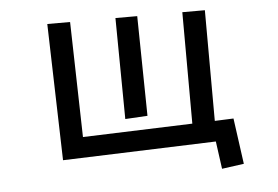

<svg xmlns="http://www.w3.org/2000/svg" viewBox="-47 -584 1094 755"><g transform="rotate(-5 500.0 -206.5)"><path d="M434 -520H520L526 -126L438 -121ZM785 -2 180 19 165 -520H255L266 -65L699 -80L698 -520H787L788 -83L862 -86L887 95L800 107Z"/></g></svg>

Font: Stick
Style: Regular
Weight: 400
Designer: Fontworks Inc.
Foundry: Fontworks Inc.
Version: Version 1.100